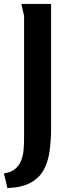

<svg xmlns="http://www.w3.org/2000/svg" viewBox="-56 -752 344 981"><path d="M53 -732H205V-98Q205 -35 197.5 19.5Q190 74 167.5 115.5Q145 157 100.5 181.5Q56 206 -18 209L-36 134Q0 129 21 111.5Q42 94 52 68.5Q62 43 64.5 13Q67 -17 67 -47V-671Z"/></svg>

Font: Rosario Light
Style: Bold
Weight: 700
Version: Version 1.101; ttfautohint (v1.8.1.43-b0c9)